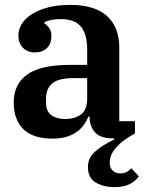

<svg xmlns="http://www.w3.org/2000/svg" viewBox="-20 -554 599 784"><path d="M447 210Q402 210 370.5 191Q339 172 339 128Q339 92 366.5 66.5Q394 41 447 15L446 11H440Q390 11 368 -13.5Q346 -38 346 -75V-78H341Q334 -61 323 -45Q312 -29 295 -16.5Q278 -4 253.5 4Q229 12 195 12Q114 12 75 -27Q36 -66 36 -135Q36 -211 91.5 -250Q147 -289 265 -289H336V-352Q336 -413 311 -444.5Q286 -476 229 -476Q185 -476 161 -463V-459Q171 -453 180.5 -440.5Q190 -428 190 -406Q190 -377 172.5 -358.5Q155 -340 121 -340Q92 -340 73.5 -359Q55 -378 55 -409Q55 -433 68.5 -455.5Q82 -478 109 -495.5Q136 -513 175.5 -523.5Q215 -534 267 -534Q367 -534 417 -488.5Q467 -443 467 -361V-59H531V-9L517 -1Q488 16 470.5 32Q453 48 443.5 62Q434 76 431 88.5Q428 101 428 110Q428 131 440 142.5Q452 154 472 154Q498 154 516 133L547 166Q533 186 509 198Q485 210 447 210ZM246 -68Q286 -68 311 -87Q336 -106 336 -151V-235H279Q219 -235 193.5 -213.5Q168 -192 168 -152V-134Q168 -100 189.5 -84Q211 -68 246 -68Z"/></svg>

Font: IBM Plex Serif SemiBold
Style: Regular
Weight: 600
Designer: Mike Abbink, Paul van der Laan, Pieter van Rosmalen
Foundry: Bold Monday
Version: Version 2.5